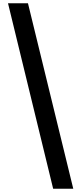

<svg xmlns="http://www.w3.org/2000/svg" viewBox="-20 -793 497 1174"><path d="M151 -773H29L305 361H428Z"/></svg>

Font: Noto Sans Telugu SemiCondensed
Style: Bold
Weight: 700
Width: 4
Designer: Jelle Bosma - Monotype Design Team
Foundry: Monotype Imaging Inc.
Version: Version 2.005